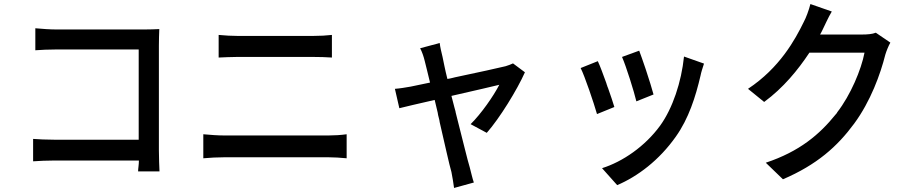

<svg xmlns="http://www.w3.org/2000/svg" viewBox="-20 -835 4540 951"><path d="M767 -91V-608C767 -634 768 -669 769 -691C752 -690 719 -689 695 -689H259C229 -689 186 -692 155 -695V-586C178 -588 224 -590 259 -590H667V-143H249C210 -143 170 -145 144 -147V-36C170 -38 215 -40 252 -40H668C668 -19 664 0 664 14H770C769 -8 767 -56 767 -91Z M1624 -662C1599 -659 1564 -657 1529 -657H1159C1129 -657 1093 -659 1063 -662V-550C1090 -552 1124 -552 1155 -553H1529C1560 -553 1598 -552 1624 -550V-662ZM1697 -170C1669 -166 1635 -164 1607 -164H1091C1057 -164 1021 -167 987 -170V-51C1020 -54 1057 -56 1091 -56H1607C1632 -56 1668 -54 1697 -51V-170Z M2327 69C2320 50 2312 13 2307 -5C2296 -40 2271 -145 2243 -254L2240 -266L2237 -278C2237 -280 2236 -282 2236 -284L2231 -302C2226 -321 2221 -341 2216 -360C2332 -386 2432 -410 2453 -415C2425 -360 2363 -271 2311 -220L2391 -177C2454 -248 2542 -391 2580 -477L2521 -521C2511 -516 2497 -511 2484 -507C2455 -500 2344 -475 2233 -452L2221 -449C2213 -447 2204 -445 2196 -444C2184 -491 2177 -530 2172 -553C2166 -578 2160 -602 2158 -622L2061 -596C2070 -579 2078 -557 2084 -532C2090 -511 2098 -473 2110 -426C2060 -416 2026 -408 2014 -406C1985 -401 1962 -397 1936 -395L1958 -299C1983 -305 2052 -322 2133 -340C2138 -320 2143 -298 2148 -277L2150 -265C2152 -257 2154 -249 2156 -241L2158 -229C2183 -122 2205 -20 2216 17C2221 43 2226 72 2229 96L2327 69Z M3217 -367C3211 -391 3195 -441 3180 -487L3176 -499C3164 -534 3153 -566 3146 -584L3061 -553C3082 -505 3121 -380 3132 -333L3217 -367ZM3328 -159C3391 -248 3425 -354 3450 -461C3453 -477 3459 -495 3467 -520L3368 -555C3355 -429 3312 -299 3250 -213C3175 -110 3064 -34 2962 -2L3037 82C3138 39 3245 -41 3328 -159ZM3023 -305C3016 -328 3005 -362 2992 -398L2988 -408C2988 -410 2987 -412 2986 -414L2983 -424C2967 -468 2952 -509 2941 -532L2856 -498C2876 -459 2922 -323 2937 -270L3023 -305Z M4211 -223C4292 -333 4341 -468 4365 -564C4371 -584 4381 -608 4390 -624L4318 -673C4301 -666 4276 -664 4250 -664H4042C4047 -672 4051 -681 4055 -689C4065 -709 4082 -748 4100 -778L3994 -815C3987 -786 3972 -746 3961 -726C3918 -638 3842 -499 3685 -395L3765 -330C3860 -400 3932 -488 3989 -574H4262C4246 -490 4193 -364 4127 -279C4126 -277 4126 -276 4125 -275L4119 -268C4039 -169 3941 -85 3773 -29L3858 53C4026 -19 4127 -109 4211 -223Z"/></svg>

Font: Glow Sans SC Condensed Medium
Style: Regular
Weight: 600
Width: 3
Designer: Ryoko NISHIZUKA (kana, bopomofo & ideographs); Paul D. Hunt (Latin, Greek & Cyrillic); Sandoll Communications, Soo-young
Version: Version 0.93